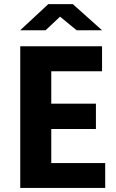

<svg xmlns="http://www.w3.org/2000/svg" viewBox="-20 -929 572 949"><path d="M218.8 -908.7H339.8L484.4 -779.3H358.9L276.9 -846.7L205.1 -779.3H79.6ZM80.1 -700.2H484.4V-576.7H233.4V-416.5H454.1V-291.5H233.4V-123H500V0H80.1Z"/></svg>

Font: Selawik
Style: Bold
Weight: 700
Designer: Aaron Bell
Foundry: Microsoft Corporation
Version: Version 1.01